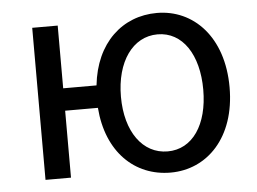

<svg xmlns="http://www.w3.org/2000/svg" viewBox="-45 -613 914 683"><g transform="rotate(-5 412.0 -272.0)"><path d="M534 -63C445 -63 385 -146 385 -271C385 -396 445 -481 534 -481C623 -481 679 -396 679 -271C679 -146 623 -63 534 -63ZM183 -319V-543H92V0H183V-239H300C312 -80 410 13 538 13C668 13 773 -91 773 -271C773 -452 668 -557 538 -557C415 -557 318 -470 302 -319Z"/></g></svg>

Font: Noto Sans CJK JP Regular
Style: Regular
Weight: 400
Designer: Ryoko NISHIZUKA (kana & ideographs); Paul D. Hunt (Latin, Greek & Cyrillic); Wenlong ZHANG (bopomofo); Sandoll Communica
Foundry: Adobe Systems Incorporated
Version: Version 1.001;PS 1.001;hotconv 1.0.78;makeotf.lib2.5.61930